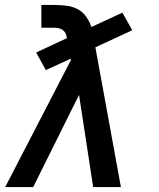

<svg xmlns="http://www.w3.org/2000/svg" viewBox="-20 -755 640 775"><path d="M1 0 266 -512 265 -518 165 -472 126 -543 250 -601Q249 -610 245.5 -618.5Q242 -627 234.5 -633Q227 -639 217.5 -641Q208 -643 198 -643H147V-735H198Q223 -735 248 -732Q273 -729 293.5 -718Q314 -707 327.5 -688Q341 -669 349 -646L474 -704L514 -633L365 -564L468 0H356L299 -372L114 0Z"/></svg>

Font: Iosevka Aile Semibold Oblique
Style: Regular
Weight: 600
Italic angle: -9°
Designer: Belleve Invis
Foundry: Belleve Invis
Version: Version 31.1.0; ttfautohint (v1.8.4)